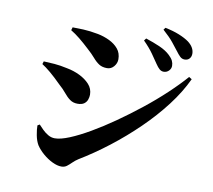

<svg xmlns="http://www.w3.org/2000/svg" viewBox="-90 -921 1180 1066"><g transform="rotate(10 500.0 -388.5)"><path d="M790 -576Q777 -576 766.5 -585Q756 -594 744 -612Q730 -633 708.5 -663.5Q687 -694 653 -728L663 -741Q706 -727 742.5 -711Q779 -695 802 -673Q818 -658 824.5 -644.5Q831 -631 831 -616Q831 -600 819 -588Q807 -576 790 -576ZM322 41Q299 41 271 27.5Q243 14 218 -7.5Q193 -29 177 -53Q164 -75 158 -106.5Q152 -138 152 -161L164 -168Q174 -157 188.5 -142.5Q203 -128 221 -117.5Q239 -107 259 -107Q291 -107 341 -127.5Q391 -148 453 -184Q515 -220 581.5 -266.5Q648 -313 713.5 -365Q779 -417 836 -470.5Q893 -524 935 -572L951 -562Q915 -485 857 -409Q799 -333 725 -261Q651 -189 570 -126.5Q489 -64 408 -15Q391 -4 378 9Q365 22 352.5 31.5Q340 41 322 41ZM350 -318Q325 -318 307 -331Q289 -344 272.5 -364.5Q256 -385 232 -406Q197 -441 169 -464.5Q141 -488 120 -501L125 -517Q154 -516 186 -513.5Q218 -511 259 -502Q297 -495 331 -478.5Q365 -462 387.5 -437.5Q410 -413 410 -379Q410 -366 405 -351.5Q400 -337 387 -327.5Q374 -318 350 -318ZM477 -541Q450 -541 432 -552.5Q414 -564 396.5 -584.5Q379 -605 352 -629Q322 -657 296 -678Q270 -699 245 -714L250 -731Q274 -731 310.5 -729.5Q347 -728 395 -719Q430 -712 461 -697Q492 -682 511.5 -658.5Q531 -635 531 -600Q531 -578 515.5 -559.5Q500 -541 477 -541ZM893 -663Q878 -663 867 -673.5Q856 -684 842 -703Q829 -720 808.5 -745.5Q788 -771 749 -806L758 -818Q803 -809 837.5 -795Q872 -781 894 -765Q930 -737 930 -702Q930 -685 920 -674Q910 -663 893 -663Z"/></g></svg>

Font: Noto Serif JP ExtraLight ExtraBold
Style: Regular
Weight: 800
Version: Version 2.003-H1;hotconv 1.1.1;makeotfexe 2.6.0